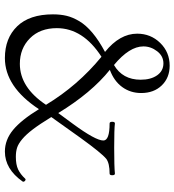

<svg xmlns="http://www.w3.org/2000/svg" viewBox="16 -726 723 796"><g transform="rotate(90 378.0 -328.5)"><path d="M221.2 13.2Q138.7 13.2 89.4 -37.8Q40 -88.9 40 -186Q40 -217.3 46.1 -242.7Q52.2 -268.1 68.6 -295.7Q85 -323.2 116.7 -349.9Q148.4 -376.5 195.8 -401.9Q120.1 -462.9 120.1 -535.2Q120.1 -591.3 158.4 -630.6Q196.8 -669.9 252.9 -669.9Q302.7 -669.9 334.5 -637.2Q366.2 -604.5 366.2 -551.8Q366.2 -507.3 341.3 -473.1Q316.4 -439 270 -421.9Q365.2 -345.7 449.2 -208L494.1 -269Q563 -362.8 563 -395Q563 -420.9 492.2 -420.9Q485.4 -420.9 485.4 -431.9Q485.4 -442.9 492.2 -442.9Q514.6 -439.9 592.8 -439.9Q671.9 -439.9 700.2 -442.9Q707 -442.9 707 -431.9Q707 -420.9 700.2 -420.9Q657.7 -420.9 639.2 -407.2Q615.2 -387.7 551.8 -299.8L465.8 -179.2Q495.1 -131.3 516.6 -103Q538.1 -74.7 557.4 -58.6Q576.7 -42.5 592.8 -37.4Q608.9 -32.2 630.9 -32.2Q663.1 -32.2 683.1 -41.7Q703.1 -51.3 721.2 -70.8Q725.1 -74.7 730.5 -69.8Q735.8 -64.9 732.9 -60.1Q681.2 13.2 608.9 13.2Q560.1 13.2 519 -20.8Q478 -54.7 433.1 -127.9Q340.3 13.2 221.2 13.2ZM250 -439Q311 -474.6 311 -549.8Q311 -591.8 292.7 -617.9Q274.4 -644 243.2 -644Q212.9 -644 192.9 -617.9Q172.9 -591.8 172.9 -561Q172.9 -502.9 250 -439ZM245.1 -48.8Q342.8 -48.8 415 -157.2Q335.4 -289.1 215.8 -387.2Q97.2 -310.5 97.2 -202.1Q97.2 -132.3 139.2 -90.6Q181.2 -48.8 245.1 -48.8Z"/></g></svg>

Font: Junicode SmCond Light
Style: Regular
Weight: 300
Width: 4
Designer: Peter S. Baker
Version: Version 2.206